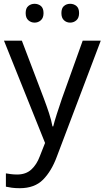

<svg xmlns="http://www.w3.org/2000/svg" viewBox="-20 -750 550 1010"><path d="M1 -536H95L211 -231Q226 -191 238 -154.5Q250 -118 256 -85H260Q266 -110 279 -150.5Q292 -191 306 -232L415 -536H510L279 74Q251 150 206.5 195Q162 240 84 240Q60 240 42 237.5Q24 235 11 232V162Q22 164 37.5 166Q53 168 70 168Q116 168 144.5 142Q173 116 189 73L217 2ZM115 -681Q115 -707 129 -718.5Q143 -730 162 -730Q181 -730 195 -718.5Q209 -707 209 -681Q209 -656 195 -643.5Q181 -631 162 -631Q143 -631 129 -643.5Q115 -656 115 -681ZM303 -681Q303 -707 316.5 -718.5Q330 -730 349 -730Q368 -730 382 -718.5Q396 -707 396 -681Q396 -656 382 -643.5Q368 -631 349 -631Q330 -631 316.5 -643.5Q303 -656 303 -681Z"/></svg>

Font: Noto Sans Ugaritic
Style: Regular
Weight: 400
Designer: Monotype Design Team
Foundry: Monotype Imaging Inc.
Version: Version 2.001; ttfautohint (v1.8.4.7-5d5b)